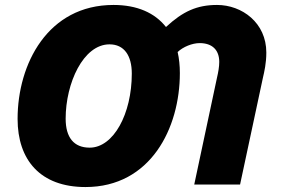

<svg xmlns="http://www.w3.org/2000/svg" viewBox="-20 -745 1134 775"><path d="M325 10C588 10 706 -228 706 -450C706 -480 703 -509 697 -535C719 -556 756 -571 786 -571C837 -571 865 -543 865 -495C865 -476 861 -453 856 -432L764 0H949L1041 -430C1047 -456 1055 -490 1055 -533C1055 -653 957 -725 856 -725C775 -725 718 -699 650 -636C605 -693 534 -725 438 -725C173 -725 51 -487 51 -265C51 -99 143 10 325 10ZM342 -149C278 -149 245 -190 245 -266C245 -409 316 -566 422 -566C481 -566 512 -521 512 -448C512 -285 438 -149 342 -149Z"/></svg>

Font: Noto Sans UI Black
Style: Italic
Weight: 900
Italic angle: -372°
Designer: Monotype Design Team
Foundry: Monotype Imaging Inc.
Version: Version 1.901